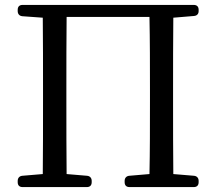

<svg xmlns="http://www.w3.org/2000/svg" viewBox="-20 -754 880 781"><path d="M72 7H333C346 7 353 0 353 -13V-18C353 -30 346 -38 334 -39L251 -46C250 -140 250 -236 250 -343V-391C250 -489 250 -589 251 -685H588C590 -588 590 -489 590 -391V-343C590 -235 590 -140 588 -46L506 -39C494 -38 487 -30 487 -18V-13C487 0 494 7 507 7H768C781 7 788 0 788 -13V-18C788 -30 781 -38 769 -39L685 -46C684 -140 684 -236 684 -343V-391C684 -488 684 -587 685 -682L769 -689C781 -690 788 -697 788 -709V-714C788 -727 781 -734 768 -734H72C59 -734 52 -727 52 -714V-709C52 -697 59 -689 71 -688L154 -682C155 -586 155 -488 155 -391V-343C155 -235 155 -140 154 -46L71 -39C59 -38 52 -30 52 -18V-13C52 0 59 7 72 7Z"/></svg>

Font: 寒蝉锦书宋 Text
Style: Regular
Weight: 400
Designer: 寒蝉锦书宋{Warren} 思源宋体{Ryoko NISHIZUKA 西塚涼子 (kana & ideographs); Frank Grießhammer (Latin, Greek & Cyrillic); Wenlong ZHANG 
Foundry: Adobe & ChillType
Version: Version 2.000;Glyphs 3.1.1 (3135)